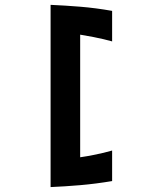

<svg xmlns="http://www.w3.org/2000/svg" viewBox="-20 -759 661 780"><path d="M185.5 -739.3Q243.7 -736.8 306.2 -731.7Q368.7 -726.6 435.5 -714.8V-590.8Q420.9 -594.7 401.4 -599.6Q384.3 -603.5 360.4 -608.4Q336.4 -613.3 305.7 -618.2V-120.1Q335.9 -124.5 359.6 -129.4Q383.3 -134.3 400.4 -138.2Q419.9 -143.1 435.5 -147.5V-23.4Q368.7 -12.2 306.2 -6.8Q243.7 -1.5 185.5 1Z"/></svg>

Font: Revalia
Style: Regular
Weight: 400
Designer: Johan Kallas, Mihkel Virkus
Foundry: Johan Kallas, Mihkel Virkus
Version: Version 1.001